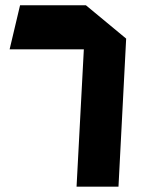

<svg xmlns="http://www.w3.org/2000/svg" viewBox="-20 -700 533 720"><path d="M453.1 -555.2 424.3 0H267.1L294.4 -515.1H16.1L55.2 -680.2H302.2Z"/></svg>

Font: DimaExpo
Style: Bold
Weight: 700
Width: 6
Designer: R.Balvardi
Foundry: Dima Software Group
Version: Version 1.00;June 11, 2019;FontCreator 11.5.0.2427 64-bit